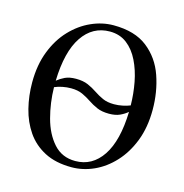

<svg xmlns="http://www.w3.org/2000/svg" viewBox="-85 -599 661 688"><g transform="rotate(15 246.0 -255.0)"><path d="M239.5 11Q180.5 11 139.2 -10.5Q98 -32 73 -68.5Q48 -105 36.5 -151Q25 -197 25 -246.5Q25 -311.5 44.8 -362.2Q64.5 -413 97.8 -448Q131 -483 171.8 -501.2Q212.5 -519.5 254.5 -519.5Q333.5 -519.5 380.2 -482.8Q427 -446 447.2 -387.5Q467.5 -329 467.5 -263Q467.5 -198 447.8 -147Q428 -96 395.2 -60.8Q362.5 -25.5 322 -7.2Q281.5 11 239.5 11ZM246.5 -14Q309.5 -14 347 -70.2Q384.5 -126.5 387.5 -234Q376 -224 359.8 -216.5Q343.5 -209 319.5 -209Q293 -209 274.8 -217Q256.5 -225 241 -235.5Q225.5 -246 208 -254Q190.5 -262 165.5 -262Q149.5 -262 133.5 -258.8Q117.5 -255.5 105 -250Q106 -192 120.5 -137.8Q135 -83.5 166 -48.8Q197 -14 246.5 -14ZM328 -246.5Q344 -246.5 359.8 -249.8Q375.5 -253 387.5 -258Q387 -301 379 -343Q371 -385 354.2 -419.2Q337.5 -453.5 311 -474Q284.5 -494.5 247.5 -494.5Q183.5 -494.5 145.8 -438.5Q108 -382.5 105 -274Q117 -284 133.2 -291.8Q149.5 -299.5 174 -299.5Q200.5 -299.5 218.8 -291.5Q237 -283.5 252.5 -273Q268 -262.5 285.5 -254.5Q303 -246.5 328 -246.5Z"/></g></svg>

Font: Merriweather 144pt Light
Style: Regular
Weight: 300
Version: Version 2.100